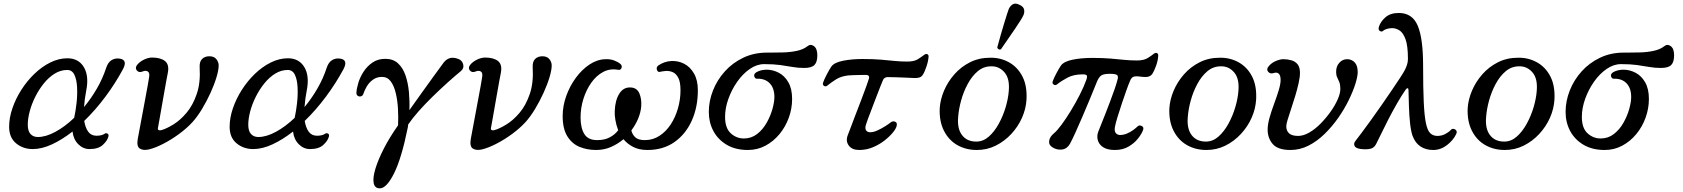

<svg xmlns="http://www.w3.org/2000/svg" viewBox="-20 -809 9214 1051"><path d="M159 7Q106 7 68 -24.5Q30 -56 30 -115Q30 -164 48 -216.5Q66 -269 97 -317.5Q128 -366 168.5 -405Q209 -444 255.5 -467Q302 -490 349 -490Q410 -490 439 -441.5Q468 -393 452 -313Q443 -267 440 -223Q479 -270 510.5 -324.5Q542 -379 561 -437Q571 -468 591 -480Q611 -492 636 -488Q680 -481 653 -430Q611 -352 556.5 -279Q502 -206 441 -147Q447 -110 463 -88Q479 -66 508 -66Q537 -66 553 -77Q559 -82 568 -78Q577 -74 573 -60Q567 -38 542.5 -15.5Q518 7 470 7Q435 7 408.5 -19.5Q382 -46 377 -89Q321 -45 265 -19Q209 7 159 7ZM187 -59Q231 -59 283.5 -87.5Q336 -116 386 -164Q394 -200 399 -244.5Q404 -289 402 -330.5Q400 -372 387.5 -399Q375 -426 348 -426Q312 -426 279.5 -406Q247 -386 220 -352.5Q193 -319 173 -279Q153 -239 142.5 -199Q132 -159 132 -126Q132 -92 147 -75.5Q162 -59 187 -59Z M795 9Q763 16 745 4Q727 -8 734 -48Q736 -60 742.5 -93.5Q749 -127 757 -171Q765 -215 773.5 -259.5Q782 -304 788 -338Q794 -372 796 -385Q801 -411 788.5 -418Q776 -425 759 -417Q740 -410 729 -423.5Q718 -437 730 -453Q744 -471 768 -482.5Q792 -494 812 -494Q859 -494 883 -475Q907 -456 899 -412Q897 -404 891.5 -373Q886 -342 878.5 -300.5Q871 -259 864 -218Q857 -177 851.5 -147Q846 -117 845 -111Q842 -100 848.5 -97Q855 -94 865 -97Q892 -105 929.5 -128Q967 -151 1001.5 -192Q1036 -233 1057 -294.5Q1078 -356 1073 -439Q1071 -471 1086 -486Q1101 -501 1126 -501Q1152 -501 1164.5 -485Q1177 -469 1177 -451Q1177 -426 1165 -386Q1153 -346 1132.5 -301Q1112 -256 1086.5 -213.5Q1061 -171 1034 -141Q1003 -107 960 -75.5Q917 -44 873 -21.5Q829 1 795 9Z M1366 7Q1313 7 1275 -24.5Q1237 -56 1237 -115Q1237 -164 1255 -216.5Q1273 -269 1304 -317.5Q1335 -366 1375.5 -405Q1416 -444 1462.5 -467Q1509 -490 1556 -490Q1617 -490 1646 -441.5Q1675 -393 1659 -313Q1650 -267 1647 -223Q1686 -270 1717.5 -324.5Q1749 -379 1768 -437Q1778 -468 1798 -480Q1818 -492 1843 -488Q1887 -481 1860 -430Q1818 -352 1763.5 -279Q1709 -206 1648 -147Q1654 -110 1670 -88Q1686 -66 1715 -66Q1744 -66 1760 -77Q1766 -82 1775 -78Q1784 -74 1780 -60Q1774 -38 1749.5 -15.5Q1725 7 1677 7Q1642 7 1615.5 -19.5Q1589 -46 1584 -89Q1528 -45 1472 -19Q1416 7 1366 7ZM1394 -59Q1438 -59 1490.5 -87.5Q1543 -116 1593 -164Q1601 -200 1606 -244.5Q1611 -289 1609 -330.5Q1607 -372 1594.5 -399Q1582 -426 1555 -426Q1519 -426 1486.5 -406Q1454 -386 1427 -352.5Q1400 -319 1380 -279Q1360 -239 1349.5 -199Q1339 -159 1339 -126Q1339 -92 1354 -75.5Q1369 -59 1394 -59Z M2059 222Q2031 222 2025.5 193Q2020 164 2035 114.5Q2050 65 2081.5 3.5Q2113 -58 2159 -123Q2161 -167 2158.5 -213Q2156 -259 2146.5 -299Q2137 -339 2119 -363.5Q2101 -388 2071 -388Q2042 -388 2021 -372.5Q2000 -357 1987.5 -335.5Q1975 -314 1969 -295Q1966 -285 1956.5 -282Q1947 -279 1939 -284Q1931 -289 1931 -301Q1932 -324 1941.5 -355.5Q1951 -387 1970.5 -417Q1990 -447 2019.5 -467Q2049 -487 2089 -487Q2132 -487 2159 -462Q2186 -437 2200 -395.5Q2214 -354 2218.5 -304.5Q2223 -255 2221 -206Q2253 -251 2289 -301.5Q2325 -352 2357.5 -396.5Q2390 -441 2409 -467Q2422 -484 2441.5 -490.5Q2461 -497 2490 -486Q2510 -478 2515.5 -456.5Q2521 -435 2503 -420Q2470 -393 2429.5 -356.5Q2389 -320 2348 -280Q2307 -240 2272 -200.5Q2237 -161 2214 -127Q2214 -123 2213.5 -118.5Q2213 -114 2212 -110Q2178 58 2137 140Q2096 222 2059 222Z M2618 9Q2586 16 2568 4Q2550 -8 2557 -48Q2559 -60 2565.5 -93.5Q2572 -127 2580 -171Q2588 -215 2596.5 -259.5Q2605 -304 2611 -338Q2617 -372 2619 -385Q2624 -411 2611.5 -418Q2599 -425 2582 -417Q2563 -410 2552 -423.5Q2541 -437 2553 -453Q2567 -471 2591 -482.5Q2615 -494 2635 -494Q2682 -494 2706 -475Q2730 -456 2722 -412Q2720 -404 2714.5 -373Q2709 -342 2701.5 -300.5Q2694 -259 2687 -218Q2680 -177 2674.5 -147Q2669 -117 2668 -111Q2665 -100 2671.5 -97Q2678 -94 2688 -97Q2715 -105 2752.5 -128Q2790 -151 2824.5 -192Q2859 -233 2880 -294.5Q2901 -356 2896 -439Q2894 -471 2909 -486Q2924 -501 2949 -501Q2975 -501 2987.5 -485Q3000 -469 3000 -451Q3000 -426 2988 -386Q2976 -346 2955.5 -301Q2935 -256 2909.5 -213.5Q2884 -171 2857 -141Q2826 -107 2783 -75.5Q2740 -44 2696 -21.5Q2652 1 2618 9Z M3243 12Q3194 12 3152.5 -5Q3111 -22 3085.5 -63Q3060 -104 3060 -174Q3060 -229 3079.5 -283.5Q3099 -338 3132 -383Q3165 -428 3207 -456Q3249 -484 3295 -485Q3321 -486 3342 -478Q3363 -470 3376 -459Q3387 -449 3382 -436.5Q3377 -424 3363 -427Q3319 -435 3281.5 -415Q3244 -395 3216.5 -356Q3189 -317 3173.5 -267.5Q3158 -218 3158 -166Q3158 -109 3178.5 -75.5Q3199 -42 3249 -42Q3290 -42 3318.5 -57.5Q3347 -73 3364 -96Q3353 -125 3348.5 -152.5Q3344 -180 3345 -200Q3347 -260 3370.5 -297Q3394 -334 3436 -330Q3468 -327 3480.5 -296.5Q3493 -266 3490 -226Q3484 -160 3436 -95Q3441 -73 3457.5 -57.5Q3474 -42 3510 -42Q3554 -42 3590 -65.5Q3626 -89 3651.5 -128Q3677 -167 3691 -215.5Q3705 -264 3705 -315Q3705 -361 3692.5 -384Q3680 -407 3661.5 -414.5Q3643 -422 3624.5 -420.5Q3606 -419 3594 -416Q3581 -412 3576 -426.5Q3571 -441 3584 -451Q3617 -473 3654.5 -475Q3692 -477 3725 -460Q3758 -443 3779 -406.5Q3800 -370 3800 -315Q3800 -222 3766.5 -148Q3733 -74 3671.5 -31Q3610 12 3524 12Q3478 12 3445.5 -5Q3413 -22 3393 -47Q3362 -21 3324.5 -4.5Q3287 12 3243 12Z M4074 12Q4006 12 3958 -16.5Q3910 -45 3885 -92Q3860 -139 3860 -196Q3860 -256 3883 -314Q3906 -372 3948 -418.5Q3990 -465 4048.5 -493Q4107 -521 4178 -521Q4182 -521 4186.5 -521Q4191 -521 4195 -521Q4229 -521 4267.5 -522Q4306 -523 4341.5 -530.5Q4377 -538 4400 -556Q4417 -570 4435.5 -556.5Q4454 -543 4454 -506Q4454 -469 4438 -453Q4422 -437 4382 -437Q4348 -437 4317.5 -442.5Q4287 -448 4251 -453Q4215 -458 4163 -458Q4123 -458 4084.5 -431.5Q4046 -405 4015.5 -361.5Q3985 -318 3967 -267.5Q3949 -217 3949 -169Q3949 -108 3980 -79.5Q4011 -51 4052 -51Q4093 -51 4124.5 -75.5Q4156 -100 4177 -137.5Q4198 -175 4208.5 -213Q4219 -251 4219 -278Q4219 -327 4193 -353.5Q4167 -380 4123 -378Q4113 -378 4109 -391Q4105 -404 4121 -414Q4146 -428 4179 -427.5Q4212 -427 4243.5 -410.5Q4275 -394 4295.5 -358.5Q4316 -323 4316 -267Q4316 -215 4298 -165Q4280 -115 4247 -75Q4214 -35 4170 -11.5Q4126 12 4074 12Z M4683 12Q4644 12 4626 -12.5Q4608 -37 4621 -70Q4624 -77 4635 -106.5Q4646 -136 4661.5 -176.5Q4677 -217 4693 -258.5Q4709 -300 4721 -333.5Q4733 -367 4737 -380Q4739 -388 4735 -393.5Q4731 -399 4719 -399Q4704 -399 4684 -398.5Q4664 -398 4647 -397.5Q4630 -397 4622 -396Q4583 -391 4558 -375.5Q4533 -360 4508 -340Q4500 -333 4490.5 -339Q4481 -345 4486 -358Q4491 -373 4505.5 -401Q4520 -429 4531 -445Q4547 -467 4595 -476.5Q4643 -486 4701 -486Q4760 -486 4801 -482.5Q4842 -479 4876 -475.5Q4910 -472 4947 -472Q4984 -472 5004.5 -485Q5025 -498 5038 -508Q5048 -516 5056 -512.5Q5064 -509 5063 -498Q5061 -473 5051 -443.5Q5041 -414 5031 -399Q5024 -388 5011.5 -384.5Q4999 -381 4981 -382Q4966 -383 4939.5 -384Q4913 -385 4885.5 -386Q4858 -387 4838 -387Q4831 -387 4824 -383Q4817 -379 4814 -372Q4810 -363 4800 -338Q4790 -313 4777.5 -280Q4765 -247 4752.5 -214.5Q4740 -182 4731 -158Q4722 -134 4720 -126Q4714 -107 4720.5 -96Q4727 -85 4745 -85Q4761 -85 4783 -95Q4805 -105 4825.5 -118Q4846 -131 4857 -140Q4868 -148 4880.5 -142.5Q4893 -137 4888 -119Q4885 -105 4867.5 -83.5Q4850 -62 4822 -40Q4794 -18 4758.5 -3Q4723 12 4683 12Z M5327 12Q5267 12 5220 -15Q5173 -42 5147 -93.5Q5121 -145 5124 -216Q5127 -264 5147.5 -312.5Q5168 -361 5204 -402Q5240 -443 5289.5 -468Q5339 -493 5400 -493Q5456 -494 5503 -468Q5550 -442 5576.5 -391Q5603 -340 5599 -264Q5596 -213 5574.5 -164.5Q5553 -116 5516 -76Q5479 -36 5431 -12Q5383 12 5327 12ZM5324 -34Q5362 -34 5393 -61.5Q5424 -89 5447.5 -132Q5471 -175 5485 -222.5Q5499 -270 5502 -311Q5508 -379 5478.5 -413Q5449 -447 5406 -446Q5364 -446 5332 -419Q5300 -392 5277 -349Q5254 -306 5241 -258.5Q5228 -211 5225 -169Q5219 -105 5246 -69.5Q5273 -34 5324 -34ZM5459 -539Q5452 -536 5446 -539.5Q5440 -543 5439 -550Q5440 -553 5445.5 -573Q5451 -593 5459 -621.5Q5467 -650 5476 -679Q5485 -708 5492 -730.5Q5499 -753 5502 -760Q5510 -777 5524 -785.5Q5538 -794 5560 -783Q5583 -773 5586 -756Q5589 -739 5581 -723Q5578 -716 5565.5 -696Q5553 -676 5536 -651Q5519 -626 5502 -601.5Q5485 -577 5473 -559.5Q5461 -542 5459 -539Z M6083 12Q6041 12 6018 -3.5Q5995 -19 5989 -43Q5983 -67 5993 -91Q5997 -102 6007.5 -127.5Q6018 -153 6031 -186.5Q6044 -220 6057.5 -255.5Q6071 -291 6082 -323Q6093 -355 6098 -376Q6102 -390 6095.5 -397.5Q6089 -405 6054 -405Q6017 -405 6004.5 -393Q5992 -381 5984 -360Q5968 -320 5947 -269.5Q5926 -219 5905 -170Q5884 -121 5866 -81.5Q5848 -42 5837 -22Q5821 6 5793.5 9.5Q5766 13 5742 -2Q5720 -15 5723 -37.5Q5726 -60 5749 -79Q5767 -94 5791 -126.5Q5815 -159 5841 -201.5Q5867 -244 5890 -289Q5913 -334 5927 -373Q5932 -387 5929.5 -394.5Q5927 -402 5907 -402Q5858 -402 5824.5 -384.5Q5791 -367 5766 -347Q5758 -340 5748 -346Q5738 -352 5743 -365Q5748 -380 5762.5 -407.5Q5777 -435 5788 -451Q5805 -473 5852.5 -482.5Q5900 -492 5958 -492Q6017 -492 6058 -488.5Q6099 -485 6133 -481.5Q6167 -478 6204 -478Q6241 -478 6262 -491Q6283 -504 6295 -514Q6305 -522 6313 -518.5Q6321 -515 6320 -504Q6319 -479 6308.5 -449.5Q6298 -420 6288 -405Q6274 -384 6238 -388Q6204 -393 6188.5 -390Q6173 -387 6165 -364Q6158 -349 6146 -315Q6134 -281 6120.5 -241Q6107 -201 6096.5 -166Q6086 -131 6083 -114Q6079 -91 6088 -80.5Q6097 -70 6111 -70Q6130 -70 6149 -78Q6168 -86 6183.5 -97.5Q6199 -109 6207 -117Q6216 -126 6229.5 -119.5Q6243 -113 6237 -97Q6229 -75 6208.5 -49.5Q6188 -24 6156.5 -6Q6125 12 6083 12Z M6584 12Q6524 12 6477 -15Q6430 -42 6404 -93.5Q6378 -145 6381 -216Q6384 -264 6404.5 -312.5Q6425 -361 6461 -402Q6497 -443 6546.5 -468Q6596 -493 6657 -493Q6713 -494 6760 -468Q6807 -442 6833.5 -391Q6860 -340 6856 -264Q6853 -213 6831.5 -164.5Q6810 -116 6773 -76Q6736 -36 6688 -12Q6640 12 6584 12ZM6581 -34Q6619 -34 6650 -61.5Q6681 -89 6704.5 -132Q6728 -175 6742 -222.5Q6756 -270 6759 -311Q6765 -379 6735.5 -413Q6706 -447 6663 -446Q6621 -446 6589 -419Q6557 -392 6534 -349Q6511 -306 6498 -258.5Q6485 -211 6482 -169Q6476 -105 6503 -69.5Q6530 -34 6581 -34Z M7044 12Q6975 12 6947 -20.5Q6919 -53 6919 -99Q6919 -128 6929.5 -165Q6940 -202 6954.5 -241Q6969 -280 6979.5 -314.5Q6990 -349 6990 -371Q6990 -397 6979.5 -406Q6969 -415 6952 -409Q6933 -403 6922 -416Q6911 -429 6923 -444Q6937 -463 6961.5 -474Q6986 -485 7005 -485Q7028 -485 7049 -479Q7070 -473 7083 -457Q7096 -441 7096 -410Q7096 -387 7088.5 -353.5Q7081 -320 7070 -283.5Q7059 -247 7047.5 -213Q7036 -179 7028.5 -154Q7021 -129 7021 -118Q7021 -93 7036.5 -79Q7052 -65 7086 -65Q7115 -65 7147 -83.5Q7179 -102 7209 -132.5Q7239 -163 7263.5 -197.5Q7288 -232 7302.5 -265Q7317 -298 7317 -322Q7317 -345 7311.5 -359Q7306 -373 7300 -385Q7294 -397 7294 -413Q7293 -445 7311 -465Q7329 -485 7354 -485Q7379 -485 7395.5 -467.5Q7412 -450 7412 -415Q7412 -390 7399 -349Q7386 -308 7362.5 -260Q7339 -212 7305.5 -164Q7272 -116 7231 -76Q7190 -36 7143 -12Q7096 12 7044 12Z M7825 12Q7785 12 7756 -7Q7727 -26 7712 -66Q7703 -93 7698.5 -135.5Q7694 -178 7692.5 -226Q7691 -274 7690 -315Q7690 -326 7685 -326Q7680 -326 7675 -319Q7652 -286 7626.5 -241.5Q7601 -197 7578 -152Q7555 -107 7538 -71.5Q7521 -36 7513 -21Q7505 -5 7491 2Q7477 9 7447 8Q7406 7 7396.5 -7.5Q7387 -22 7400 -38Q7411 -52 7433.5 -82Q7456 -112 7484.5 -151.5Q7513 -191 7542.5 -233.5Q7572 -276 7598.5 -315Q7625 -354 7644 -383Q7663 -412 7669 -424Q7676 -437 7681.5 -453Q7687 -469 7687 -486Q7687 -559 7673.5 -595Q7660 -631 7640 -643Q7620 -655 7601 -655Q7585 -655 7571 -650.5Q7557 -646 7552 -641Q7545 -633 7534 -639Q7523 -645 7528 -662Q7537 -691 7564 -714.5Q7591 -738 7637 -738Q7711 -738 7740.5 -668.5Q7770 -599 7770 -450Q7770 -327 7773.5 -251Q7777 -175 7785.5 -134.5Q7794 -94 7809.5 -79.5Q7825 -65 7848 -65Q7871 -65 7890.5 -75Q7910 -85 7922 -98Q7928 -105 7937 -103.5Q7946 -102 7951.5 -94.5Q7957 -87 7951 -75Q7935 -41 7900.5 -14.5Q7866 12 7825 12Z M8217 12Q8157 12 8110 -15Q8063 -42 8037 -93.5Q8011 -145 8014 -216Q8017 -264 8037.5 -312.5Q8058 -361 8094 -402Q8130 -443 8179.5 -468Q8229 -493 8290 -493Q8346 -494 8393 -468Q8440 -442 8466.5 -391Q8493 -340 8489 -264Q8486 -213 8464.5 -164.5Q8443 -116 8406 -76Q8369 -36 8321 -12Q8273 12 8217 12ZM8214 -34Q8252 -34 8283 -61.5Q8314 -89 8337.5 -132Q8361 -175 8375 -222.5Q8389 -270 8392 -311Q8398 -379 8368.5 -413Q8339 -447 8296 -446Q8254 -446 8222 -419Q8190 -392 8167 -349Q8144 -306 8131 -258.5Q8118 -211 8115 -169Q8109 -105 8136 -69.5Q8163 -34 8214 -34Z M8764 12Q8696 12 8648 -16.5Q8600 -45 8575 -92Q8550 -139 8550 -196Q8550 -256 8573 -314Q8596 -372 8638 -418.5Q8680 -465 8738.5 -493Q8797 -521 8868 -521Q8872 -521 8876.5 -521Q8881 -521 8885 -521Q8919 -521 8957.5 -522Q8996 -523 9031.5 -530.5Q9067 -538 9090 -556Q9107 -570 9125.5 -556.5Q9144 -543 9144 -506Q9144 -469 9128 -453Q9112 -437 9072 -437Q9038 -437 9007.5 -442.5Q8977 -448 8941 -453Q8905 -458 8853 -458Q8813 -458 8774.5 -431.5Q8736 -405 8705.5 -361.5Q8675 -318 8657 -267.5Q8639 -217 8639 -169Q8639 -108 8670 -79.5Q8701 -51 8742 -51Q8783 -51 8814.5 -75.5Q8846 -100 8867 -137.5Q8888 -175 8898.5 -213Q8909 -251 8909 -278Q8909 -327 8883 -353.5Q8857 -380 8813 -378Q8803 -378 8799 -391Q8795 -404 8811 -414Q8836 -428 8869 -427.5Q8902 -427 8933.5 -410.5Q8965 -394 8985.5 -358.5Q9006 -323 9006 -267Q9006 -215 8988 -165Q8970 -115 8937 -75Q8904 -35 8860 -11.5Q8816 12 8764 12Z"/></svg>

Font: Zen Old Mincho Medium
Style: Regular
Weight: 500
Designer: Yoshimichi Ohira
Foundry: Positype
Version: Version 1.500